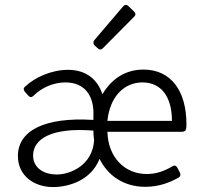

<svg xmlns="http://www.w3.org/2000/svg" viewBox="-20 -758 825 790"><path d="M531.2 -710.9 508.8 -732.4C501 -740.2 493.2 -739.3 486.3 -731.4L368.2 -592.8C362.3 -585 363.3 -577.1 370.1 -570.3L381.8 -559.6C388.7 -552.7 396.5 -552.7 403.3 -559.6L532.2 -689.5C539.1 -696.3 539.1 -703.1 531.2 -710.9ZM747.1 -247.1C747.1 -386.7 681.6 -471.7 570.3 -471.7C497.1 -471.7 439.5 -434.6 401.4 -370.1C381.8 -430.7 335 -470.7 259.8 -470.7C194.3 -470.7 125 -441.4 83 -401.4C75.2 -394.5 76.2 -387.7 83 -379.9L96.7 -364.3C103.5 -356.4 111.3 -357.4 118.2 -364.3C151.4 -397.5 200.2 -418.9 249 -418.9C326.2 -418.9 369.1 -367.2 364.3 -277.3V-264.6C158.2 -277.3 53.7 -217.8 53.7 -116.2C53.7 -33.2 122.1 11.7 198.2 11.7C263.7 11.7 355.5 -16.6 389.6 -104.5C423.8 -35.2 489.3 10.7 578.1 10.7C636.7 10.7 681.6 -8.8 714.8 -27.3C722.7 -32.2 724.6 -40 719.7 -48.8L710 -67.4C705.1 -77.1 697.3 -79.1 688.5 -73.2C657.2 -54.7 624 -42 584 -42C493.2 -42 424.8 -110.4 421.9 -215.8H729.5C739.3 -215.8 745.1 -220.7 746.1 -230.5C747.1 -236.3 747.1 -240.2 747.1 -247.1ZM421.9 -260.7C431.6 -357.4 488.3 -418.9 566.4 -418.9C640.6 -418.9 687.5 -363.3 687.5 -260.7ZM212.9 -40C164.1 -40 116.2 -64.5 116.2 -118.2C116.2 -186.5 192.4 -234.4 364.3 -220.7C364.3 -207 365.2 -193.4 367.2 -180.7C360.4 -77.1 268.6 -40 212.9 -40Z"/></svg>

Font: Ed Sans Neue Light
Style: Regular
Weight: 300
Designer: Stephen Hutchings
Version: Version 1.004;PS 001.004;hotconv 1.0.88;makeotf.lib2.5.64775